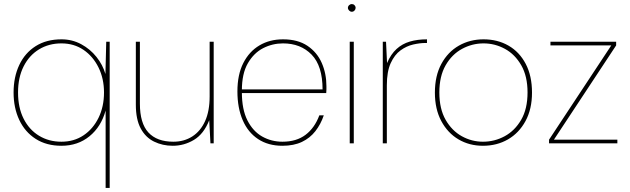

<svg xmlns="http://www.w3.org/2000/svg" viewBox="-20 -707 3106 947"><path d="M501 220V-162Q479 -82 421.5 -35Q364 12 283 12Q209 12 156 -22Q103 -56 75 -115.5Q47 -175 47 -251Q47 -327 75 -386.5Q103 -446 156 -479.5Q209 -513 283 -513Q336 -513 380.5 -489Q425 -465 456 -426Q487 -387 500 -342L504 -501H521V220ZM283 -8Q345 -8 392 -39.5Q439 -71 466 -126Q493 -181 493 -251Q493 -319 466 -374Q439 -429 392 -461Q345 -493 283 -493Q221 -493 172.5 -463.5Q124 -434 96.5 -379.5Q69 -325 69 -251Q69 -176 96.5 -121.5Q124 -67 172.5 -37.5Q221 -8 283 -8Z M832 12Q782 12 740 -8.5Q698 -29 674 -73.5Q650 -118 650 -191V-501H670V-196Q670 -99 712 -53.5Q754 -8 835 -8Q888 -8 928.5 -34Q969 -60 991.5 -109.5Q1014 -159 1014 -231V-501H1034V0H1018L1012 -114Q985 -46 936.5 -17Q888 12 832 12Z M1373 12Q1303 12 1253 -21Q1203 -54 1177 -114.5Q1151 -175 1151 -256Q1151 -339 1180 -396Q1209 -453 1259.5 -483Q1310 -513 1376 -513Q1449 -513 1496.5 -481Q1544 -449 1567 -396.5Q1590 -344 1590 -282Q1590 -273 1590 -265.5Q1590 -258 1589 -248H1162V-266H1571Q1571 -382 1517 -437.5Q1463 -493 1376 -493Q1324 -493 1278 -469.5Q1232 -446 1202.5 -395Q1173 -344 1173 -261V-252Q1173 -167 1200.5 -113Q1228 -59 1273.5 -33.5Q1319 -8 1373 -8Q1442 -8 1487 -42Q1532 -76 1555 -138H1577Q1562 -94 1535.5 -60Q1509 -26 1469 -7Q1429 12 1373 12Z M1705 0V-501H1725V0ZM1715 -649Q1708 -649 1702 -655Q1696 -661 1696 -668Q1696 -676 1702 -681.5Q1708 -687 1715 -687Q1723 -687 1728.5 -681.5Q1734 -676 1734 -668Q1734 -661 1728.5 -655Q1723 -649 1715 -649Z M1868 0V-501H1884L1889 -396Q1908 -440 1936 -465.5Q1964 -491 2001.5 -502Q2039 -513 2086 -513V-495H2078Q2051 -495 2018 -487.5Q1985 -480 1955.5 -458.5Q1926 -437 1907 -395.5Q1888 -354 1888 -286V0Z M2362 12Q2295 12 2241.5 -19.5Q2188 -51 2156.5 -110Q2125 -169 2125 -250Q2125 -333 2157 -392Q2189 -451 2243.5 -482Q2298 -513 2365 -513Q2434 -513 2488 -482Q2542 -451 2573 -392Q2604 -333 2604 -250Q2604 -169 2572 -110Q2540 -51 2485.5 -19.5Q2431 12 2362 12ZM2362 -8Q2419 -8 2469 -35Q2519 -62 2550.5 -116Q2582 -170 2582 -251Q2582 -331 2551 -385Q2520 -439 2470.5 -466Q2421 -493 2365 -493Q2309 -493 2259 -466Q2209 -439 2178 -385Q2147 -331 2147 -251Q2147 -170 2178 -116Q2209 -62 2258 -35Q2307 -8 2362 -8Z M2688 0V-18L2995 -483H2695V-501H3019V-483L2712 -18H3025V0Z"/></svg>

Font: DM Sans 17pt Thin
Style: Regular
Weight: 250
Version: Version 4.004;gftools[0.9.30]